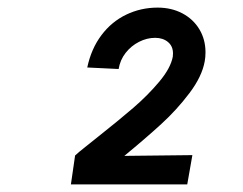

<svg xmlns="http://www.w3.org/2000/svg" viewBox="-20 -885 640 505"><path d="M237.5 -525Q293 -569 330.8 -601.5Q368.5 -634 398.8 -670Q429 -706 434.5 -736Q435 -739 435 -744.5Q435 -763.5 421.8 -774.5Q408.5 -785.5 388 -785.5Q366.5 -785.5 345.8 -775Q325 -764.5 310.5 -746Q296 -727.5 292 -703.5L209.5 -707.5Q220 -757 246.8 -792.5Q273.5 -828 312 -846.5Q350.5 -865 394.5 -865Q431 -865 459.8 -849.8Q488.5 -834.5 504.5 -807.8Q520.5 -781 520.5 -747.5Q520.5 -734.5 518.5 -724Q511.5 -684 478.2 -640Q445 -596 404.2 -558.8Q363.5 -521.5 307 -475L486 -477L472.5 -400H166.5L177.5 -476Q186.5 -484.5 203.5 -497.8Q220.5 -511 237.5 -525Z"/></svg>

Font: JuliaMono Medium
Style: Italic
Weight: 500
Italic angle: -9°
Monospace: yes
Designer: cormullion
Foundry: corm
Version: Version 0.054; ttfautohint (v1.8.4)